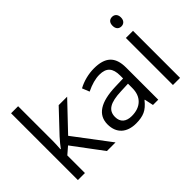

<svg xmlns="http://www.w3.org/2000/svg" viewBox="-105 -1147 1544 1544"><g transform="rotate(-45 667.0 -375.0)"><path d="M162.1 -273.9C164.6 -311.5 166 -338.9 166 -356.9V-759.8H85.9V0H166V-200.2L227.1 -252.9L416 0H514.2L282.2 -307.1L499 -535.2H402.8L230 -352.1C201.2 -319.8 180.2 -293.9 166 -273.9Z M1000 0V-365.2C1000 -490.2 939.5 -543.9 812 -543.9C749 -543.9 683.6 -526.9 630.9 -498L655.8 -436C711.9 -463.4 762.7 -477.1 807.1 -477.1C886.7 -477.1 920.9 -438 920.9 -354V-320.8L830.1 -317.9C657.2 -312.5 570.8 -255.9 570.8 -147.9C570.8 -46.9 634.8 9.8 740.7 9.8C780.3 9.8 813.5 3.9 840.3 -8.3C866.7 -20 893.1 -42.5 919.9 -76.2H923.8L939.9 0ZM756.8 -57.1C692.9 -57.1 655.8 -88.4 655.8 -147C655.8 -221.7 709 -255.4 837.9 -259.8L918.9 -263.2V-214.8C918.9 -165 904.8 -126.5 876 -98.6C847.2 -70.8 807.1 -57.1 756.8 -57.1Z M1248 -535.2H1167V0H1248ZM1160.2 -680.2C1160.2 -643.6 1180.7 -626 1208 -626C1233.9 -626 1255.9 -643.6 1255.9 -680.2C1255.9 -716.8 1233.9 -733.9 1208 -733.9C1180.7 -733.9 1160.2 -717.3 1160.2 -680.2Z"/></g></svg>

Font: Sahel
Style: Regular
Weight: 400
Foundry: Saber Rastikerdar (saber.rastikerdar@gmail.com)
Version: Version 3.4.0